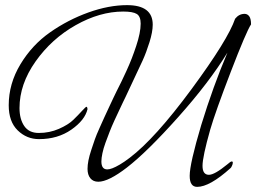

<svg xmlns="http://www.w3.org/2000/svg" viewBox="-20 -670 998 748"><path d="M363 38Q343 38 332 24.5Q321 11 321 -12Q321 -27 324.5 -45Q328 -63 336 -87Q344 -111 349.5 -127Q355 -143 368.5 -173Q382 -203 386.5 -213Q391 -223 406 -255Q421 -287 421 -287Q422 -290 433.5 -313Q445 -336 452.5 -351Q460 -366 472.5 -393.5Q485 -421 493.5 -443Q502 -465 510.5 -490.5Q519 -516 523.5 -538Q528 -560 528 -578Q528 -606 513 -615.5Q498 -625 460 -625Q369 -625 275 -572Q181 -519 118.5 -430.5Q56 -342 56 -249Q56 -206 74.5 -179Q93 -152 131 -152Q173 -152 209.5 -168Q246 -184 265.5 -203Q285 -222 299.5 -238Q314 -254 317 -254Q320 -254 321 -245Q311 -202 258 -165Q205 -128 132 -128Q84 -128 49 -162Q14 -196 14 -260Q14 -344 59.5 -419.5Q105 -495 175 -544Q245 -593 324.5 -621.5Q404 -650 475 -650Q575 -650 575 -574Q575 -546 562.5 -506Q550 -466 536 -435Q522 -404 484 -324Q474 -303 469 -292Q467 -289 459 -271.5Q451 -254 443.5 -238.5Q436 -223 425.5 -200Q415 -177 407 -156.5Q399 -136 391 -114Q383 -92 379 -73Q375 -54 375 -41Q375 -10 398 -10Q406 -10 418 -14.5Q430 -19 447 -29Q464 -39 485 -55Q584 -130 726 -322.5Q868 -515 896 -597Q911 -616 933 -616Q944 -616 951 -606.5Q958 -597 958 -575Q939 -546 879 -390Q819 -234 799 -165Q769 -59 769 -24Q769 11 794 11Q816 11 866 -30Q878 -41 883 -41Q887 -41 887 -36Q887 -31 883.5 -23.5Q880 -16 878 -15Q797 58 748 58Q719 58 719 15Q719 -32 764 -183Q810 -333 866 -465Q795 -349 674 -213.5Q553 -78 474 -17Q439 10 411 24Q383 38 363 38Z"/></svg>

Font: Bilbo Swash Caps
Style: Regular
Weight: 400
Designer: Robert E. Leuschke
Foundry: Robert E. Leuschke
Version: Version 1.003